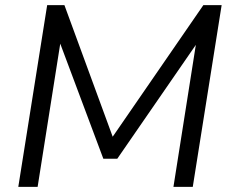

<svg xmlns="http://www.w3.org/2000/svg" viewBox="-20 -725 895 745"><path d="M51 0 163 -705H230L427 -168H399L769 -705H840L728 0H653L747 -596H771L435 -109H381L199 -595H220L126 0Z"/></svg>

Font: Nunito Sans 12pt
Style: Italic
Weight: 400
Italic angle: -9°
Designer: Vernon Adams
Foundry: Vernon Adams
Version: Version 3.101;gftools[0.9.27]